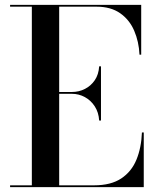

<svg xmlns="http://www.w3.org/2000/svg" viewBox="-20 -770 644 790"><path d="M21.5 0V-7.5H111V-742.5H21.5V-750H561V-545H554Q551.5 -598.5 532.2 -643.5Q513 -688.5 474.5 -715.5Q436 -742.5 377.5 -742.5H223.5V-7.5H367.5Q436 -7.5 478.5 -35.5Q521 -63.5 541.2 -112.5Q561.5 -161.5 564 -225H571.5V0ZM388 -274Q386 -307.5 370 -332.2Q354 -357 329.2 -370.5Q304.5 -384 276 -384H187.5V-391.5H276Q304.5 -391.5 329.2 -404Q354 -416.5 370 -440Q386 -463.5 388 -497H395.5V-274Z"/></svg>

Font: BodoniModa_28ptMedium
Style: Regular
Weight: 500
Designer: Owen Earl
Foundry: indestructible type
Version: Version 2.004